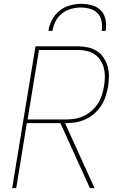

<svg xmlns="http://www.w3.org/2000/svg" viewBox="-20 -975 640 995"><path d="M43 0 164 -735H383Q410 -735 435.5 -729.5Q461 -724 482 -710.5Q503 -697 517 -676Q531 -655 538 -630Q545 -605 544.5 -578.5Q544 -552 540 -525Q535 -500 527 -475Q519 -450 504.5 -427.5Q490 -405 469.5 -387Q449 -369 424.5 -357.5Q400 -346 374.5 -341.5Q349 -337 324 -337H317L470 0H446L293 -337H119L64 0ZM123 -356H324Q347 -356 370 -360Q393 -364 415 -374.5Q437 -385 456 -402Q475 -419 488 -439.5Q501 -460 508 -482.5Q515 -505 519 -528Q523 -552 523.5 -575.5Q524 -599 518.5 -621Q513 -643 501 -662Q489 -681 470.5 -693.5Q452 -706 429.5 -711Q407 -716 383 -716H182ZM231 -815Q235 -844 249.5 -872Q264 -900 288.5 -919.5Q313 -939 343 -947Q373 -955 402 -955Q431 -955 458.5 -947Q486 -939 504 -919.5Q522 -900 527 -872Q532 -844 528 -815H507Q511 -840 506.5 -864.5Q502 -889 486.5 -905.5Q471 -922 447.5 -929Q424 -936 399 -936Q374 -936 348.5 -929Q323 -922 301.5 -905.5Q280 -889 268 -864.5Q256 -840 252 -815Z"/></svg>

Font: Iosevka SS04 Thin Extended
Style: Italic
Weight: 100
Width: 7
Italic angle: -9°
Monospace: yes
Designer: Belleve Invis
Foundry: Belleve Invis
Version: Version 19.0.0; ttfautohint (v1.8.4)